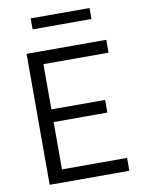

<svg xmlns="http://www.w3.org/2000/svg" viewBox="-95 -935 742 999"><g transform="rotate(-10 276.5 -435.0)"><path d="M85 0V-692H506V-624H162V-385H446V-318H162V-68H506V0ZM138 -812V-870H449V-812Z"/></g></svg>

Font: Titillium Web[RUS by Daymarius]
Style: Regular
Weight: 400
Designer: Cyrillization by Daymarius
Foundry: Cyrillization by Daymarius
Version: Version 1.002 September 11, 2018